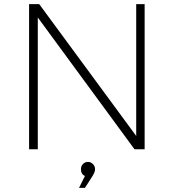

<svg xmlns="http://www.w3.org/2000/svg" viewBox="-20 -719 837 925"><path d="M676.8 -699.2V0H627.9L162.1 -634.8V0H120.1V-699.2H168.9L636.2 -64V-699.2ZM403.8 61Q417.5 61 427.7 71.3Q438 81.5 438 97.2Q438 108.9 425.8 128.9L389.2 186H360.8L389.2 128.9Q370.1 120.6 370.1 96.2Q370.1 81.1 379.9 71Q389.6 61 403.8 61Z"/></svg>

Font: Montserrat Ultra Light
Style: Regular
Weight: 200
Designer: Julieta Ulanovsky
Foundry: Julieta Ulanovsky
Version: Version 3.001;PS 003.001;hotconv 1.0.70;makeotf.lib2.5.58329